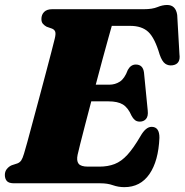

<svg xmlns="http://www.w3.org/2000/svg" viewBox="-22 -737 743 772"><path d="M382 0H35Q13 0 5.2 -9.5Q-2.5 -19 -2.5 -33.5Q-2.5 -47.5 5.5 -57.5Q13.5 -67.5 25 -72.5L48 -80Q58 -84 63.5 -92.2Q69 -100.5 74.5 -119Q78.5 -131.5 87.8 -165.5Q97 -199.5 109.5 -246Q122 -292.5 135.8 -343.8Q149.5 -395 162.2 -443Q175 -491 184.5 -527.8Q194 -564.5 198 -581Q203 -601 200 -609.5Q197 -618 187 -622L165.5 -629.5Q157 -634 150.8 -641Q144.5 -648 144.5 -660.5Q144.5 -678 155.5 -689Q166.5 -700 188 -700H556.5Q590.5 -700 611 -708.5Q631.5 -717 650 -717Q684.5 -717 690.5 -677L699.5 -519Q705 -479.5 672 -474.5Q655 -472 642.2 -481Q629.5 -490 620 -517.5Q600.5 -584 574.5 -608.5Q548.5 -633 501.5 -633H427.5Q423.5 -619 413.5 -583.2Q403.5 -547.5 390.2 -498.5Q377 -449.5 363 -396.5H417.5Q441 -396.5 460 -408.8Q479 -421 492 -456Q504 -477.5 524 -477.5Q553 -477.5 557 -445L572 -292.5Q574.5 -269.5 565.2 -258.8Q556 -248 540 -248Q528 -248 520.2 -254.5Q512.5 -261 507 -271.5Q493 -304 472.2 -316.8Q451.5 -329.5 413.5 -329.5H345Q332 -279.5 320.2 -234.8Q308.5 -190 300.5 -158Q292.5 -126 290 -114.5Q285 -90.5 294 -78.8Q303 -67 332 -67H377Q412 -67 439 -77.5Q466 -88 490.2 -114.5Q514.5 -141 542.5 -189Q564 -227 587.5 -227Q619.5 -227 619 -182.5Q615 -89.5 578.8 -37Q542.5 15.5 478 15.5Q454 15.5 432.2 7.8Q410.5 0 382 0Z"/></svg>

Font: Fraunces 72pt Soft Black
Style: Italic
Weight: 900
Italic angle: -16°
Version: Version 1.000;[b76b70a41]